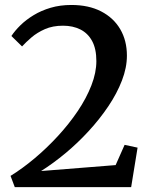

<svg xmlns="http://www.w3.org/2000/svg" viewBox="-20 -772 629 792"><path d="M23.5 -46.5Q73 -77 123.2 -119.2Q173.5 -161.5 219.2 -211.2Q265 -261 300.8 -314Q336.5 -367 357 -419.8Q377.5 -472.5 377.5 -520Q377.5 -570.5 360 -602.8Q342.5 -635 311.5 -650.5Q280.5 -666 240 -666Q197.5 -666 165.2 -651.8Q133 -637.5 110 -617.8Q87 -598 71 -580.5L27 -623.5Q41.5 -645.5 64.5 -668Q87.5 -690.5 118.8 -709.5Q150 -728.5 189 -740Q228 -751.5 274.5 -751.5Q346 -751.5 397.2 -725Q448.5 -698.5 476 -651.5Q503.5 -604.5 503.5 -542.5Q503.5 -493 483 -439.8Q462.5 -386.5 427 -333.8Q391.5 -281 346 -231.5Q300.5 -182 250 -140Q199.5 -98 149.5 -66.5L457 -91L494 -174.5L547.5 -163L521 0H41Z"/></svg>

Font: Merriweather 28pt SemiBold
Style: Regular
Weight: 600
Version: Version 2.100